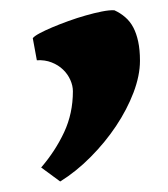

<svg xmlns="http://www.w3.org/2000/svg" viewBox="-20 -151 323 369"><path d="M249 -34.2Q249 -5.9 236.6 26.9Q224.1 59.6 203.1 91.1Q182.1 122.6 154.3 150.6Q126.5 178.7 95.7 197.8L59.1 170.9Q86.4 139.2 103.3 103Q120.1 66.9 120.1 24.4Q120.1 13.7 115.2 2.7Q110.4 -8.3 101.3 -17.1Q92.3 -25.9 79.3 -31Q66.4 -36.1 50.8 -35.2L43 -77.6Q45.9 -81.5 55.9 -86.9Q65.9 -92.3 80.3 -98.4Q94.7 -104.5 111.6 -110.6Q128.4 -116.7 144.8 -121.3Q161.1 -126 175.8 -128.9Q190.4 -131.8 199.7 -131.3Q211.4 -126 220.7 -117.9Q230 -109.9 236.1 -98.4Q242.2 -86.9 245.6 -71Q249 -55.2 249 -34.2Z"/></svg>

Font: Gentium Book Basic
Style: Bold
Weight: 700
Designer: J. Victor Gaultney and Annie Olsen
Foundry: SIL International
Version: Version 1.102; 2013; Maintenance release